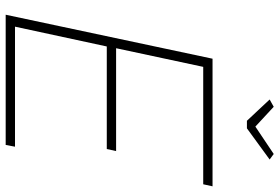

<svg xmlns="http://www.w3.org/2000/svg" viewBox="-170 -790 960 659"><g transform="rotate(90 309.5 -460.0)"><path d="M181 -710H619L612 -678H209L145 -379H498L491 -347H139L71 -32H483L477 0H30ZM321 -906 346 -920 414 -857 508 -920 527 -906 420 -828H394Z"/></g></svg>

Font: Raleway Thin ExtraLight
Style: Italic
Weight: 250
Italic angle: -12°
Version: Version 4.026